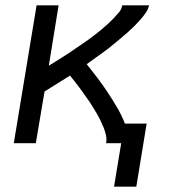

<svg xmlns="http://www.w3.org/2000/svg" viewBox="-20 -540 640 724"><path d="M494 164H410L437 0H380Q383 -15 379.5 -30.5Q376 -46 370.5 -59.5Q365 -73 358.5 -86.5Q352 -100 344.5 -112.5Q337 -125 329.5 -137.5Q322 -150 313.5 -162Q305 -174 296.5 -186Q288 -198 279.5 -209.5Q271 -221 262 -232.5Q253 -244 244 -255Q220 -240 196 -225Q172 -210 148 -195L115 0H32L118 -520H201L164 -292Q177 -300 189.5 -308Q202 -316 215 -324Q228 -332 240.5 -340.5Q253 -349 265.5 -357.5Q278 -366 290.5 -374.5Q303 -383 315.5 -392Q328 -401 340 -410.5Q352 -420 363.5 -429.5Q375 -439 386.5 -449.5Q398 -460 408.5 -471Q419 -482 429 -494Q439 -506 441 -520H542Q539 -505 529.5 -491.5Q520 -478 509 -465.5Q498 -453 486.5 -441.5Q475 -430 462.5 -419Q450 -408 437.5 -397.5Q425 -387 412.5 -376.5Q400 -366 387 -356Q374 -346 360.5 -336.5Q347 -327 334 -317.5Q321 -308 307 -298Q328 -272 348 -245.5Q368 -219 386.5 -191Q405 -163 422 -134Q439 -105 451 -74H533Z"/></svg>

Font: Zed Sans Extended
Style: Italic
Weight: 400
Width: 7
Italic angle: -9°
Designer: Belleve Invis
Foundry: Belleve Invis
Version: Version 1.0.0; ttfautohint (v1.8.4)